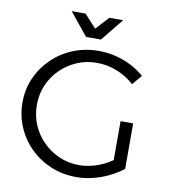

<svg xmlns="http://www.w3.org/2000/svg" viewBox="-96 -978 945 1065"><g transform="rotate(10 376.5 -445.0)"><path d="M621 -555Q579 -594 523.5 -616Q468 -638 409 -638Q349 -638 297 -615.5Q245 -593 205 -553.5Q165 -514 143 -462.5Q121 -411 121 -351Q121 -291 143 -239Q165 -187 205 -147Q245 -107 297 -84.5Q349 -62 410 -62Q465 -62 520 -83.5Q575 -105 618 -141L665 -86Q631 -59 588 -38Q545 -17 498.5 -5.5Q452 6 405 6Q328 6 262 -21.5Q196 -49 146 -98Q96 -147 68 -212Q40 -277 40 -351Q40 -425 68.5 -489Q97 -553 147.5 -602Q198 -651 265 -678Q332 -705 409 -705Q457 -705 503.5 -693.5Q550 -682 591.5 -661Q633 -640 667 -610ZM594 -342H665V-86H594ZM408 -769H324L221 -896H299L389 -798H343L433 -896H511Z"/></g></svg>

Font: Alexandria Light
Style: Regular
Weight: 300
Designer: Mohamed Gaber
Foundry: Kief Type Foundry
Version: Version 5.100